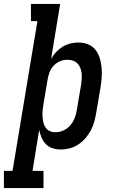

<svg xmlns="http://www.w3.org/2000/svg" viewBox="-75 -755 595 980"><path d="M-55 205V117H-11L116 -647H83V-735H232L186 -455Q197 -474 212 -490Q227 -506 245.5 -517Q264 -528 284.5 -533Q305 -538 325 -538Q351 -538 374 -529Q397 -520 412 -501Q427 -482 434 -458.5Q441 -435 443.5 -410.5Q446 -386 444 -360Q442 -334 438 -309L416 -179Q412 -156 406 -133.5Q400 -111 388.5 -89.5Q377 -68 361 -49.5Q345 -31 324.5 -17.5Q304 -4 281 2Q258 8 235 8Q213 8 193 1.5Q173 -5 159 -19.5Q145 -34 137 -53Q129 -72 125 -92L91 117H147V205ZM207 -80Q228 -80 248.5 -89Q269 -98 283.5 -115Q298 -132 306 -152Q314 -172 317 -193L339 -323Q341 -337 342 -352Q343 -367 341.5 -381Q340 -395 335 -408Q330 -421 320.5 -431Q311 -441 297.5 -445.5Q284 -450 269 -450Q250 -450 231.5 -442.5Q213 -435 199 -420Q185 -405 178 -386.5Q171 -368 168 -349L146 -219Q144 -204 142.5 -188.5Q141 -173 142 -158.5Q143 -144 146.5 -129.5Q150 -115 158 -103.5Q166 -92 179 -86Q192 -80 207 -80Z"/></svg>

Font: Iosevka Curly Slab SmBdObl
Style: Regular
Weight: 600
Italic angle: -9°
Monospace: yes
Designer: Belleve Invis
Foundry: Belleve Invis
Version: Version 11.0.0; ttfautohint (v1.8.3)